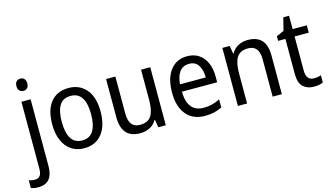

<svg xmlns="http://www.w3.org/2000/svg" viewBox="-144 -1105 2986 1713"><g transform="rotate(-15 1349.5 -249.0)"><path d="M71 -681Q71 -710 85 -724Q99 -738 122 -738Q143 -738 157 -724Q171 -710 171 -681Q171 -653 157 -639Q143 -625 122 -625Q100 -625 85.5 -639Q71 -653 71 -681ZM27 240Q6 240 -10.5 237Q-27 234 -40 229V158Q-27 162 -13.5 164.5Q0 167 15 167Q44 167 61 148.5Q78 130 78 83V-536H163V81Q163 158 130 199Q97 240 27 240Z M738 -269Q738 -139 679 -64.5Q620 10 513 10Q446 10 396 -23.5Q346 -57 318.5 -119.5Q291 -182 291 -269Q291 -402 349.5 -474Q408 -546 515 -546Q616 -546 677 -474.5Q738 -403 738 -269ZM379 -269Q379 -171 411.5 -116.5Q444 -62 515 -62Q584 -62 617 -116Q650 -170 650 -269Q650 -367 617 -420Q584 -473 514 -473Q443 -473 411 -420Q379 -367 379 -269Z M1268 -536V0H1199L1187 -71H1182Q1159 -30 1119 -10Q1079 10 1032 10Q944 10 902 -39Q860 -88 860 -186V-536H946V-195Q946 -63 1046 -63Q1123 -63 1153 -111.5Q1183 -160 1183 -255V-536Z M1610 -546Q1673 -546 1718 -515.5Q1763 -485 1786.5 -430.5Q1810 -376 1810 -306V-252H1484Q1488 -63 1636 -63Q1679 -63 1714 -72Q1749 -81 1787 -100V-25Q1750 -7 1713.5 1.5Q1677 10 1630 10Q1519 10 1458 -63Q1397 -136 1397 -264Q1397 -398 1454 -472Q1511 -546 1610 -546ZM1609 -476Q1554 -476 1522.5 -436Q1491 -396 1485 -320H1723Q1723 -387 1695.5 -431.5Q1668 -476 1609 -476Z M2169 -546Q2254 -546 2297 -500Q2340 -454 2340 -355V0H2255V-345Q2255 -473 2154 -473Q2079 -473 2049 -424.5Q2019 -376 2019 -278V0H1934V-536H2002L2014 -463H2019Q2042 -505 2082.5 -525.5Q2123 -546 2169 -546Z M2654 -62Q2671 -62 2689 -65Q2707 -68 2720 -73V-6Q2686 10 2635 10Q2576 10 2537 -24.5Q2498 -59 2498 -148V-468H2431V-511L2500 -541L2530 -659H2583V-536H2714V-468H2583V-153Q2583 -62 2654 -62Z"/></g></svg>

Font: Noto Sans Sinhala SemiCondensed
Style: Regular
Weight: 400
Width: 4
Designer: Jelle Bosma - Monotype Design Team
Foundry: Monotype Imaging Inc.
Version: Version 2.006; ttfautohint (v1.8.4.7-5d5b)